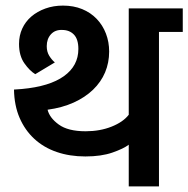

<svg xmlns="http://www.w3.org/2000/svg" viewBox="-20 -666 673 686"><path d="M58 -348Q157 -357 208.5 -394Q260 -431 260 -491Q260 -526 244 -542.5Q228 -559 202 -559Q177 -560 162 -543.5Q147 -527 147 -501Q147 -481 156 -466.5Q165 -452 176 -443L106 -401Q86 -413 67 -440Q48 -467 48 -509Q48 -539 59.5 -564Q71 -589 92 -607Q113 -625 142 -635.5Q171 -646 205 -646Q243 -646 273.5 -633.5Q304 -621 325.5 -598.5Q347 -576 358.5 -546Q370 -516 370 -482Q370 -442 355.5 -407.5Q341 -373 312.5 -345.5Q284 -318 243 -299.5Q202 -281 150 -274Q157 -245 190 -221Q223 -197 286 -197Q337 -197 378.5 -213.5Q420 -230 440 -256V-636H633V-552H548V0H440V-149Q422 -135 382 -121Q342 -107 285 -107Q229 -107 182.5 -123Q136 -139 102.5 -170Q69 -201 50 -245Q31 -289 30 -346Z"/></svg>

Font: Mukta SemiBold
Style: Regular
Weight: 600
Designer: Girish Dalvi and Yashodeep Gholap
Foundry: Ek Type
Version: Version 2.538;PS 1.002;hotconv 16.6.51;makeotf.lib2.5.65220;